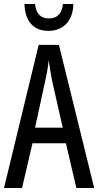

<svg xmlns="http://www.w3.org/2000/svg" viewBox="-20 -1004 490 958"><path d="M346 -984H294C289 -935 264 -912 224 -912C183 -912 159 -936 155 -984H102C105 -895 149 -850 222 -850C296 -850 345 -901 346 -984ZM361 -66H450L274 -780H173L0 -66H90L142 -289H309ZM240 -601 293 -367H155L206 -602C214 -637 220 -673 223 -704C227 -673 233 -638 240 -601Z"/></svg>

Font: Noto Sans Malayalam UI ExtraCondensed
Style: Regular
Weight: 400
Width: 2
Designer: Jelle Bosma - Monotype Design Team
Foundry: Monotype Imaging Inc.
Version: Version 2.104